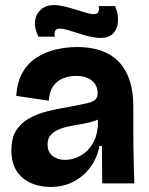

<svg xmlns="http://www.w3.org/2000/svg" viewBox="-20 -725 588 759"><path d="M179 14Q138 14 103 -1Q68 -16 46.5 -48Q25 -80 25 -131Q25 -178 43 -207.5Q61 -237 92.5 -255.5Q124 -274 165 -284.5Q206 -295 251 -302Q298 -311 322.5 -316.5Q347 -322 356.5 -331Q366 -340 366 -356Q366 -388 343 -406.5Q320 -425 280 -425Q255 -425 231 -416Q207 -407 191 -385.5Q175 -364 173 -327L44 -346Q48 -401 69 -438Q90 -475 124 -497Q158 -519 199.5 -529Q241 -539 285 -539Q359 -539 408.5 -512Q458 -485 482.5 -432.5Q507 -380 507 -303V-209Q507 -175 507.5 -139.5Q508 -104 509 -69.5Q510 -35 511 0H384Q384 -35 383.5 -71.5Q383 -108 383 -148H373Q365 -103 339 -66.5Q313 -30 272.5 -8Q232 14 179 14ZM237 -93Q257 -93 278.5 -100.5Q300 -108 319 -124Q338 -140 351 -166Q364 -192 367 -227V-269L392 -270Q381 -257 359.5 -249Q338 -241 313 -236.5Q288 -232 262.5 -227.5Q237 -223 215.5 -214.5Q194 -206 181 -192Q168 -178 168 -154Q168 -125 187.5 -109Q207 -93 237 -93ZM377 -575Q358 -575 335 -580.5Q312 -586 289.5 -593.5Q267 -601 247.5 -606.5Q228 -612 217 -612Q201 -612 197.5 -602Q194 -592 197 -580H132Q115 -614 118.5 -642Q122 -670 142 -687.5Q162 -705 193 -705Q212 -705 234.5 -699.5Q257 -694 279.5 -687Q302 -680 320.5 -674.5Q339 -669 350 -669Q366 -669 369.5 -679Q373 -689 370 -701H435Q448 -670 446.5 -641Q445 -612 428 -593.5Q411 -575 377 -575Z"/></svg>

Font: Bricolage Grotesque 72pt
Style: Bold
Weight: 700
Designer: Mathieu Triay
Foundry: Atelier Triay
Version: Version 1.001;gftools[0.9.33.dev8+g029e19f]